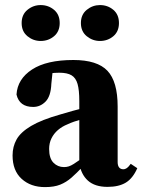

<svg xmlns="http://www.w3.org/2000/svg" viewBox="-20 -741 575 776"><path d="M384 -575.4Q354.3 -575.4 330.6 -594.6Q307 -613.8 307 -647.9Q307 -682.1 330.6 -701.3Q354.3 -720.5 384 -720.5Q415.2 -720.5 438 -701.3Q460.8 -682.1 460.8 -647.9Q460.8 -613.8 438 -594.6Q415.2 -575.4 384 -575.4ZM144.3 -575.4Q114.5 -575.4 91 -594.6Q67.5 -613.8 67.5 -647.9Q67.5 -682.1 91 -701.3Q114.5 -720.5 144.3 -720.5Q175.5 -720.5 198.4 -701.3Q221.3 -682.1 221.3 -647.9Q221.3 -613.8 198.4 -594.6Q175.5 -575.4 144.3 -575.4ZM30.8 -112.7Q30.8 -148.7 47.1 -177.6Q63.3 -206.6 105.3 -231.7Q147.3 -256.8 224.4 -278.6Q245.4 -285.2 273.4 -292.8Q301.3 -300.4 330.8 -307.8Q360.2 -315.2 383.8 -320.6V-278.8Q348.3 -269.7 312 -259.5Q275.6 -249.3 253.4 -238.8Q230.7 -229.8 214.1 -215.4Q197.4 -201 188 -181.8Q178.6 -162.6 178.6 -139Q178.6 -101.2 196 -83.4Q213.4 -65.7 238.7 -65.7Q248.8 -65.7 257.8 -68.5Q266.9 -71.4 278.3 -78.6Q289.6 -85.8 305.5 -97L345.7 -127.2L356.1 -112.7L314.1 -67.1Q289.8 -41.4 268.9 -23Q247.9 -4.6 223.3 5.3Q198.7 15.2 162 15.2Q104.1 15.2 67.5 -18.1Q30.8 -51.4 30.8 -112.7ZM300.5 -81.9V-332.3Q300.5 -376.9 293.5 -401.6Q286.5 -426.3 269.1 -436.7Q251.7 -447.1 219.5 -447.1Q201 -447.1 180 -444.3Q158.9 -441.5 125.8 -432.7L194.7 -471.6L187.5 -402.2Q185.5 -352.1 164.1 -330.4Q142.8 -308.8 114.1 -308.8Q58.4 -308.8 46.7 -358.9Q50.6 -421.7 109.5 -460.1Q168.3 -498.5 276.5 -498.5Q373 -498.5 414.3 -454.9Q455.5 -411.2 455.5 -310.4V-86.1Q455.5 -71.6 461.5 -64.2Q467.6 -56.9 478.1 -56.9Q486 -56.9 492.9 -61.8Q499.7 -66.7 508.4 -78.9L534.9 -61.2Q516.9 -20.2 488.5 -2.9Q460 14.3 414.6 14.3Q363.5 14.3 335.2 -11.1Q307 -36.6 300.5 -81.9Z"/></svg>

Font: Adobe Variable Font Prototype
Style: Regular
Weight: 389
Designer: Frank Grießhammer
Foundry: Adobe
Version: Version 1.004;hotconv 1.0.113;makeotfexe 2.5.65598